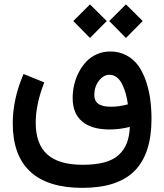

<svg xmlns="http://www.w3.org/2000/svg" viewBox="-20 -642 764 893"><path d="M491.7 -547.6 562.2 -618.1 565.7 -621.7 569.3 -618.1 640.3 -547.6 643.8 -544.1 640.3 -540.6 569.3 -469 565.7 -465.5 562.2 -469 491.7 -540.6 488.2 -544.1ZM324.4 -547.6 395 -618.1 398.5 -621.7 402 -618.1 473 -547.6 476.6 -544.1 473 -540.6 402 -469 398.5 -465.5 395 -469 324.4 -540.6 320.9 -544.1ZM574.8 -156.7Q571.3 -183.9 564.7 -207.1Q558.2 -230.2 548.1 -250.6Q538 -271 522.9 -282.6Q507.8 -294.2 489.2 -294.2Q462 -294.2 440.3 -266.8Q418.6 -239.3 418.6 -199.5Q418.6 -172.8 437.3 -159.2Q455.9 -145.6 497.2 -145.6Q534 -145.6 574.8 -156.7ZM182.4 -249.4Q146.1 -153.7 146.1 -71Q146.1 27.7 199.7 76.1Q253.4 124.4 365.2 124.4Q424.2 124.4 465.7 113.1Q507.3 101.8 532.5 78.3Q557.7 54.9 569.8 23.4Q581.9 -8.1 583.9 -51.9Q537.5 -39.8 489.2 -39.8Q406 -39.8 362 -77.1Q317.9 -114.4 317.9 -185.9Q317.9 -217.6 325.2 -248.6Q332.5 -279.6 347.4 -307.6Q362.2 -335.5 382.6 -356.7Q403 -377.8 431.5 -390.2Q459.9 -402.5 492.7 -402.5Q535 -402.5 568.5 -384.4Q602 -366.2 623.4 -336.3Q644.8 -306.3 658.9 -264.7Q673 -223.2 678.8 -179.8Q684.6 -136.5 684.6 -88.7Q684.6 73 606.3 152.4Q528 231.7 363.2 231.7Q202 231.7 120.7 156.2Q39.3 80.6 39.3 -68.5Q39.3 -176.3 85.6 -288.7L89.2 -297.7L98.7 -294.2L176.8 -262.5L185.9 -258.4Z"/></svg>

Font: Vazir FD Medium
Style: Regular
Weight: 500
Foundry: DejaVu fonts team - Redesigned by Saber Rastikerdar
Version: Version 21.10;October 20, 2019;FontCreator 12.0.0.2547 64-bi